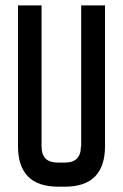

<svg xmlns="http://www.w3.org/2000/svg" viewBox="-20 -704 465 724"><path d="M286.1 -152.3Q286.1 -329.1 286.1 -683.6Q316.4 -683.6 376 -683.6Q376 -506.8 376 -152.3Q376 -77.1 337.9 -38.1Q299.8 0 224.6 0Q215.8 0 200.2 0Q124 0 85.9 -38.1Q47.9 -77.1 47.9 -152.3Q47.9 -174.8 47.9 -203.1Q47.9 -286.1 47.9 -418Q47.9 -506.8 47.9 -683.6Q78.1 -683.6 136.7 -683.6Q136.7 -506.8 136.7 -152.3Q136.7 -121.1 152.3 -105.5Q168 -90.8 199.2 -90.8Q207 -90.8 223.6 -90.8Q254.9 -90.8 269.5 -105.5Q285.2 -121.1 285.2 -152.3Q285.2 -152.3 286.1 -152.3Z"/></svg>

Font: ZAANS 2018
Style: Regular
Weight: 400
Designer: Counter Creatives
Version: Version 1.0 - 24-01-18